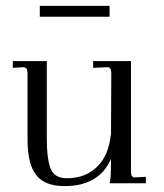

<svg xmlns="http://www.w3.org/2000/svg" viewBox="-20 -627 560 657"><path d="M479 -22V0H355Q359.9 -11.2 359.9 -84V-83Q318.4 9.8 201.2 9.8Q132.8 9.8 104 -27.8Q74.2 -64.9 74.2 -151.9V-376Q74.2 -397 61 -397L23.9 -395V-418H140.1V-154.8Q140.1 -81.5 153.8 -48.8Q167 -17.1 209 -17.1Q272.9 -17.1 313 -57.1Q352.5 -95.2 359.9 -170.9L360.8 -375Q360.8 -397 349.1 -397L298.8 -395V-418H428.2V-39.1Q428.2 -20 440.9 -20ZM116.2 -569.8V-606.9H355V-569.8Z"/></svg>

Font: Unna Light
Style: Regular
Weight: 300
Designer: Jorge de Buen Unna
Foundry: Omnibus-Type
Version: Version 2.007;PS 002.007;hotconv 1.0.88;makeotf.lib2.5.64775